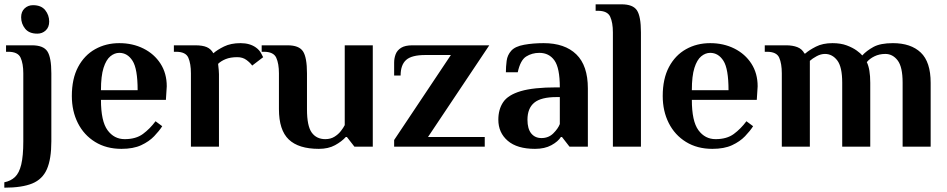

<svg xmlns="http://www.w3.org/2000/svg" viewBox="-29 -680 4390 890"><path d="M144 -524Q106 -524 87.5 -547Q69 -570 69 -600Q69 -626 85 -641Q101 -656 124 -656Q162 -656 180.5 -633Q199 -610 199 -580Q199 -554 183 -539Q167 -524 144 -524ZM-9 190V165Q21 159 40.5 140.5Q60 122 69.5 82.5Q79 43 79 -25V-340Q79 -385 66.5 -412.5Q54 -440 9 -440H-1V-470H119Q172 -470 190.5 -442Q209 -414 209 -340V-25Q209 57 188.5 104Q168 151 120.5 170.5Q73 190 -9 190Z M534 10Q464 10 412 -22Q360 -54 332 -109.5Q304 -165 304 -235Q304 -315 333 -369.5Q362 -424 412 -452Q462 -480 524 -480Q586 -480 636 -455Q686 -430 715 -385Q744 -340 744 -280L740 -217H439Q439 -118 469.5 -76.5Q500 -35 549 -35Q601 -35 633.5 -59Q666 -83 692 -118L723 -95Q709 -73 685.5 -48.5Q662 -24 625.5 -7Q589 10 534 10ZM439 -262H609Q609 -361 585.5 -398Q562 -435 524 -435Q502 -435 482.5 -419Q463 -403 451 -365.5Q439 -328 439 -262Z M856 0V-340Q856 -385 844 -412.5Q832 -440 787 -440H777V-470H876Q910 -470 929.5 -461.5Q949 -453 960 -433Q978 -449 1009.5 -464.5Q1041 -480 1086 -480Q1129 -480 1157 -460Q1174 -448 1182.5 -431Q1191 -414 1191 -415L1140 -376Q1131 -389 1113.5 -402Q1096 -415 1071 -415Q1039 -415 1017 -406Q995 -397 982 -384Q984 -366 985 -355Q986 -344 986 -336V0Z M1449 10Q1355 10 1309.5 -33.5Q1264 -77 1264 -174V-340Q1264 -385 1251.5 -412.5Q1239 -440 1194 -440H1184V-470H1304Q1357 -470 1375.5 -442Q1394 -414 1394 -340V-173Q1394 -96 1416 -65.5Q1438 -35 1479 -35Q1503 -35 1521 -46Q1539 -57 1551 -72.5Q1563 -88 1569 -100V-470H1699V0H1614L1579 -45H1574Q1555 -24 1524 -7Q1493 10 1449 10Z M1798 0V-31L2061 -425H1943Q1879 -425 1853.5 -402Q1828 -379 1828 -330H1798V-390Q1798 -410 1805 -428.5Q1812 -447 1830.5 -458.5Q1849 -470 1883 -470H2239L1955 -45H2218V0Z M2451 10Q2368 10 2324.5 -27.5Q2281 -65 2281 -125Q2281 -173 2303.5 -206.5Q2326 -240 2385 -257.5Q2444 -275 2551 -275H2566Q2566 -365 2541 -400Q2516 -435 2471 -435Q2437 -435 2410 -418Q2383 -401 2371 -345H2316Q2316 -371 2319.5 -398Q2323 -425 2341 -445Q2359 -465 2400.5 -472.5Q2442 -480 2491 -480Q2589 -480 2642.5 -428Q2696 -376 2696 -270V0H2611L2576 -45H2571Q2558 -24 2527 -7Q2496 10 2451 10ZM2481 -40Q2514 -40 2536 -62Q2558 -84 2566 -105V-230H2551Q2479 -230 2447.5 -204Q2416 -178 2416 -125Q2416 -83 2433.5 -61.5Q2451 -40 2481 -40Z M2812 0V-530Q2812 -575 2799.5 -602.5Q2787 -630 2742 -630H2732V-660H2852Q2905 -660 2923.5 -632Q2942 -604 2942 -530V0Z M3273 10Q3203 10 3151 -22Q3099 -54 3071 -109.5Q3043 -165 3043 -235Q3043 -315 3072 -369.5Q3101 -424 3151 -452Q3201 -480 3263 -480Q3325 -480 3375 -455Q3425 -430 3454 -385Q3483 -340 3483 -280L3479 -217H3178Q3178 -118 3208.5 -76.5Q3239 -35 3288 -35Q3340 -35 3372.5 -59Q3405 -83 3431 -118L3462 -95Q3448 -73 3424.5 -48.5Q3401 -24 3364.5 -7Q3328 10 3273 10ZM3178 -262H3348Q3348 -361 3324.5 -398Q3301 -435 3263 -435Q3241 -435 3221.5 -419Q3202 -403 3190 -365.5Q3178 -328 3178 -262Z M3595 0V-340Q3595 -385 3583 -412.5Q3571 -440 3526 -440H3516V-470H3615Q3645 -470 3667 -461.5Q3689 -453 3700 -432H3704Q3722 -448 3753.5 -464Q3785 -480 3830 -480Q3868 -480 3896 -469.5Q3924 -459 3942.5 -445.5Q3961 -432 3968 -423Q3988 -445 4020 -462.5Q4052 -480 4110 -480Q4193 -480 4239 -436.5Q4285 -393 4285 -296V0H4155V-297Q4155 -370 4132 -400Q4109 -430 4075 -430Q4047 -430 4024.5 -419Q4002 -408 3989 -392Q4005 -360 4005 -296V0H3875V-297Q3875 -370 3852 -400Q3829 -430 3795 -430Q3776 -430 3756.5 -419.5Q3737 -409 3725 -398V0Z"/></svg>

Font: El Messiri
Style: Bold
Weight: 700
Designer: Mohamed Gaber
Foundry: Kief Type Foundry
Version: Version 2.020; ttfautohint (v1.8.3)